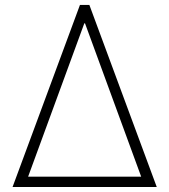

<svg xmlns="http://www.w3.org/2000/svg" viewBox="-20 -747 676 767"><path d="M30.2 0H606.2L337 -727.3H299.4ZM92.3 -41.2 316.8 -653.8H319.6L544 -41.2Z"/></svg>

Font: Karasuma Gothic
Style: Thin
Weight: 200
Designer: Rasmus Andersson / Ryoko Ishizuka
Foundry: rsms
Version: Version 1.00